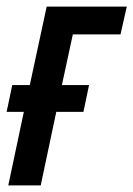

<svg xmlns="http://www.w3.org/2000/svg" viewBox="-28 -560 403 580"><path d="M-3 0H95L142 -222H224L241 -303H159L192 -456H336L355 -540H113L62 -303H9L-8 -222H44Z"/></svg>

Font: Noto Sans UI Condensed Medium
Style: Italic
Weight: 500
Width: 3
Italic angle: -12°
Designer: Monotype Design Team
Foundry: Monotype Imaging Inc.
Version: Version 1.901